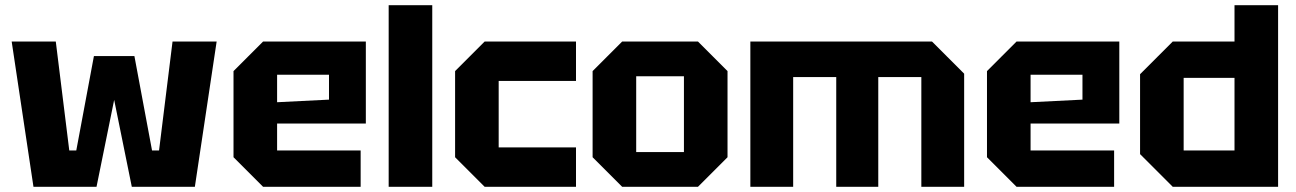

<svg xmlns="http://www.w3.org/2000/svg" viewBox="-20 -720 4994 740"><path d="M109 0 25 -560H195L247 -140H274L342 -504H498L566 -140H593L645 -560H815L731 0H488L420 -335L352 0Z M880 -114V-446L994 -560H1390V-244H1048V-140H1370V0H994ZM1048 -326 1248 -336V-432H1048Z M1478 0V-700H1646V0Z M1734 -114V-446L1848 -560H2200V-408H1902V-152H2200V0H1848Z M2264 -114V-446L2378 -560H2670L2784 -446V-114L2670 0H2378ZM2432 -134H2616V-426H2432Z M2872 -560H3572L3696 -436V0H3531V-423H3365V0H3203V-423H3037V0H2872Z M3784 -114V-446L3898 -560H4294V-244H3952V-140H4274V0H3898ZM3952 -326 4152 -336V-432H3952Z M4906 -700V0H4500L4374 -126V-434L4500 -560H4738V-700ZM4542 -140H4738V-420H4542Z"/></svg>

Font: Tektur
Style: Bold
Weight: 700
Designer: Adam Jagosz
Foundry: Adam Jagosz
Version: Version 1.005;gftools[0.9.30]